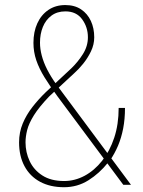

<svg xmlns="http://www.w3.org/2000/svg" viewBox="-20 -742 576 771"><path d="M164.1 -372.1 266.6 -467.8Q293 -493.2 313 -524.9Q333 -556.6 333 -592.3Q333 -632.8 309.8 -664.6Q286.6 -696.3 242.7 -696.3Q209.5 -696.3 186.5 -679.2Q163.6 -662.1 152.1 -633.8Q140.6 -605.5 140.6 -570.8Q140.6 -545.9 147.7 -518.8Q154.8 -491.7 169.4 -462.9Q184.1 -434.1 206.1 -403.3L505.9 0H475.1L210.9 -355Q180.7 -396 158.9 -431.2Q137.2 -466.3 125.7 -500Q114.3 -533.7 114.3 -569.8Q114.3 -614.3 129.9 -648.4Q145.5 -682.6 174.3 -702.1Q203.1 -721.7 242.2 -721.7Q279.8 -721.7 305.7 -704.3Q331.5 -687 345 -657.7Q358.4 -628.4 358.4 -592.3Q358.4 -563 345.2 -535.6Q332 -508.3 313.7 -485.8Q295.4 -463.4 278.8 -448.7L177.2 -354.5Q136.7 -312 116.2 -279.1Q95.7 -246.1 89.1 -219.7Q82.5 -193.4 82.5 -170.4Q82.5 -130.4 99.1 -95Q115.7 -59.6 150.1 -37.4Q184.6 -15.1 237.3 -15.1Q280.3 -15.1 319.6 -36.1Q358.9 -57.1 389.9 -96.2Q420.9 -135.3 438.7 -189Q456.5 -242.7 456.5 -308.6H481.9Q481.9 -263.7 474.6 -226.1Q467.3 -188.5 453.9 -156.7Q440.4 -125 421.4 -97.2Q418 -92.8 417.7 -93Q417.5 -93.3 413.6 -88.9Q379.4 -45.9 335.2 -18.1Q291 9.8 237.3 9.8Q181.2 9.8 140.6 -12.2Q100.1 -34.2 78.4 -74.7Q56.6 -115.2 56.6 -170.4Q56.6 -210.9 71.3 -246.1Q85.9 -281.2 110.4 -312.5Q134.8 -343.8 164.1 -372.1Z"/></svg>

Font: Roboto Condensed Thin
Style: Regular
Weight: 250
Width: 3
Designer: Christian Robertson
Foundry: Google
Version: Version 3.009; 2024